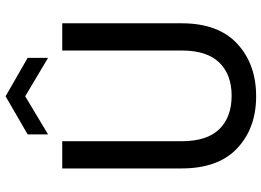

<svg xmlns="http://www.w3.org/2000/svg" viewBox="-148 -800 960 705"><g transform="rotate(-90 332.5 -448.0)"><path d="M331 12Q214 12 140 -57.5Q66 -127 66 -262V-700H166V-261Q166 -169 210 -123.5Q254 -78 333 -78Q411 -78 455 -123.5Q499 -169 499 -261V-700H599V-262Q599 -127 524 -57.5Q449 12 331 12ZM191 -752V-827L331 -908L472 -827V-752L331 -836Z"/></g></svg>

Font: AWOL-DM Medium
Style: Regular
Weight: 500
Designer: Colophon Foundry, Jonny Pinhorn, Mikhail Sharanda
Foundry: Colophon Foundry
Version: Version 1.000;Glyphs 3.2.3 (3260)